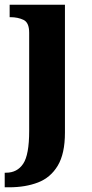

<svg xmlns="http://www.w3.org/2000/svg" viewBox="-24 -556 389 816"><path d="M-4 240V178H2Q49 178 74.5 140Q100 102 100 0V-417Q100 -460 76 -471.5Q52 -483 20 -483H17V-536H252V8Q252 97 221.5 148Q191 199 137.5 219.5Q84 240 15 240Z"/></svg>

Font: Noto Serif Tibetan
Style: Bold
Weight: 700
Designer: Monotype Design Team
Foundry: Monotype Imaging Inc.
Version: Version 2.103; ttfautohint (v1.8.4.7-5d5b)